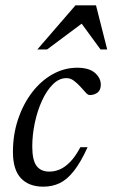

<svg xmlns="http://www.w3.org/2000/svg" viewBox="-20 -690 422 720"><path d="M229 -397Q201.5 -397 178 -373.5Q154.5 -350 137.2 -312Q120 -274 110.5 -229Q101 -184 101 -141Q101 -89.5 117 -68Q133 -46.5 165 -46.5Q185.5 -46.5 205 -55Q224.5 -63.5 243.8 -83.5Q263 -103.5 281.5 -138H308.5Q282.5 -81 257 -48.8Q231.5 -16.5 203.8 -3.2Q176 10 142.5 10Q88 10 58.2 -22Q28.5 -54 28.5 -120Q28.5 -185.5 47.8 -242.8Q67 -300 100.2 -343.5Q133.5 -387 177.2 -411.5Q221 -436 269.5 -436Q314 -436 336 -416.8Q358 -397.5 358 -372.5Q358 -353 346.5 -343.5Q335 -334 317.5 -333.5Q310 -333 301 -343.2Q292 -353.5 281 -365.5Q270 -377.5 257.2 -387.2Q244.5 -397 229 -397ZM120 -504.5 263 -670H340L382 -504.5H357L282 -607H294L156.5 -504.5Z"/></svg>

Font: Newsreader Text
Style: Italic
Weight: 400
Italic angle: -17°
Designer: Hugues Gentile
Foundry: Production Type
Version: Version 1.001